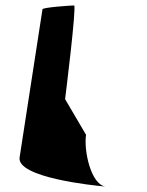

<svg xmlns="http://www.w3.org/2000/svg" viewBox="-20 -723 540 705"><path d="M52 -145C41 -71 321 -42 367 -38C314 -46 287 -170 296 -228L219 -359C220 -366 262 -703 252 -703C242 -703 137 -696 136 -689ZM367 -38H373Z"/></svg>

Font: Ampere
Style: SuCndIta
Weight: 400
Version: Version 1